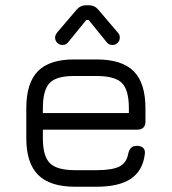

<svg xmlns="http://www.w3.org/2000/svg" viewBox="-20 -710 653 730"><path d="M143 -217V-184.5Q143 -116 169.8 -89.5Q196.5 -63 265.5 -63H347.5Q407 -63 434.2 -77Q461.5 -91 467.5 -125.5Q471 -140.5 478.5 -148Q486 -155.5 501 -155.5Q516.5 -155.5 524.8 -147.2Q533 -139 530.5 -123Q522.5 -60.5 477.2 -30.2Q432 0 347.5 0H265.5Q170 0 125 -45Q80 -90 80 -184.5V-298.5Q80 -395.5 125 -440.2Q170 -485 265.5 -484H347.5Q443.5 -484 488.2 -439.2Q533 -394.5 533 -298.5V-248.5Q533 -217 501.5 -217ZM265.5 -421Q196.5 -422 169.8 -395.5Q143 -369 143 -298.5V-280H470V-298.5Q470 -368 443.5 -394.5Q417 -421 347.5 -421ZM217.5 -539Q206 -539 197.8 -547.2Q189.5 -555.5 189.5 -567Q189.5 -572.5 191.5 -577Q193.5 -581.5 196.5 -585.5L272 -674Q286 -690 306.5 -690H318.5Q339.5 -690 353 -674L428.5 -585.5Q432 -581.5 433.8 -577Q435.5 -572.5 435.5 -567Q435.5 -555.5 427.5 -547.2Q419.5 -539 407.5 -539Q394 -539 386.5 -548.5L317 -634H308L238.5 -548.5Q230.5 -539 217.5 -539Z"/></svg>

Font: Jura Light Medium
Style: Regular
Weight: 500
Version: Version 5.106